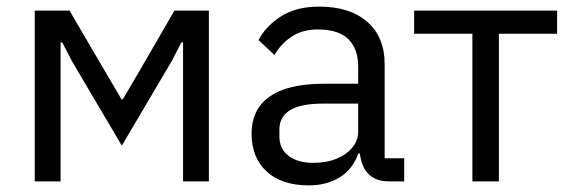

<svg xmlns="http://www.w3.org/2000/svg" viewBox="-20 -548 1723 580"><path d="M85 0V-516H190L300 -328L347 -248H351L398 -328L507 -516H611V0H533V-361V-420H528L499 -364L348 -108L197 -364L168 -420H163V-364V0Z M1201 0H1156Q1124 0 1104 -13.5Q1084 -27 1075 -51Q1066 -75 1066 -106V-113L1097 -84H1062Q1046 -37 1006.5 -12.5Q967 12 913 12Q831 12 785.5 -30Q740 -72 740 -144Q740 -193 764 -226.5Q788 -260 836.5 -277.5Q885 -295 960 -295H1062V-346Q1062 -401 1032 -430Q1002 -459 940 -459Q894 -459 862 -438Q830 -417 809 -382L761 -427Q782 -468 828 -498Q874 -528 944 -528Q1037 -528 1089.5 -482Q1142 -436 1142 -354V-70H1201ZM1062 -235H956Q888 -235 856 -215Q824 -195 824 -157V-136Q824 -98 852 -77Q880 -56 926 -56Q966 -56 996.5 -68.5Q1027 -81 1044.5 -102.5Q1062 -124 1062 -150Z M1407 0V-446H1231V-516H1663V-446H1487V0Z"/></svg>

Font: IBM Plex Sans
Style: Regular
Weight: 400
Designer: Mike Abbink, Paul van der Laan, Pieter van Rosmalen
Foundry: Bold Monday
Version: Version 3.201